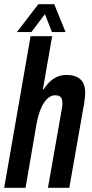

<svg xmlns="http://www.w3.org/2000/svg" viewBox="-20 -897 438 917"><path d="M0 0 126 -724H229L185 -471H189Q204 -494 220.5 -509Q237 -524 256.5 -531.5Q276 -539 297 -539Q327 -539 347 -529.5Q367 -520 377 -501.5Q387 -483 387 -454Q387 -443 385.5 -430.5Q384 -418 382 -404L311 0H209L275 -375Q277 -383 277.5 -389.5Q278 -396 278 -403Q278 -416 275 -424.5Q272 -433 264.5 -437.5Q257 -442 244 -442Q229 -442 215.5 -433Q202 -424 190.5 -407Q179 -390 170 -365Q161 -340 155 -308L102 0ZM61 -744 163 -877H239L293 -744H228L180 -867H223L130 -744Z"/></svg>

Font: Archivo ExtraCondensed SemiBold
Style: Italic
Weight: 600
Width: 2
Italic angle: -10°
Designer: Hector Gatti
Foundry: Omnibus-Type
Version: Version 2.001